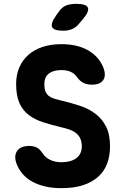

<svg xmlns="http://www.w3.org/2000/svg" viewBox="-20 -970 640 1000"><path d="M380 -570Q368 -587 348 -596Q328 -605 300 -605Q257 -605 234 -586.5Q211 -568 211 -533Q211 -508 217 -493.5Q223 -479 234.5 -470Q246 -461 262.5 -456Q279 -451 300 -446Q351 -434 396.5 -419Q442 -404 477 -377.5Q512 -351 532.5 -310.5Q553 -270 553 -208Q553 -158 538 -118Q523 -78 491.5 -49.5Q460 -21 412.5 -5.5Q365 10 300 10Q254 10 217 1.5Q180 -7 151.5 -22Q123 -37 103 -58.5Q83 -80 71 -106Q50 -151 67 -180.5Q84 -210 134 -210Q151 -210 168.5 -203Q186 -196 203 -170Q216 -150 241 -137.5Q266 -125 300 -125Q324 -125 344 -130.5Q364 -136 377.5 -146Q391 -156 398.5 -171.5Q406 -187 406 -206Q406 -233 397.5 -250Q389 -267 374.5 -278Q360 -289 341 -295.5Q322 -302 300 -307Q249 -319 205.5 -333Q162 -347 130.5 -370.5Q99 -394 81.5 -432.5Q64 -471 64 -533Q64 -580 80.5 -618.5Q97 -657 127.5 -684Q158 -711 201.5 -725.5Q245 -740 300 -740Q340 -740 373.5 -732.5Q407 -725 434 -710.5Q461 -696 480.5 -676Q500 -656 512 -632Q535 -585 520 -557Q505 -529 459 -529Q435 -529 416 -537.5Q397 -546 380 -570ZM311 -810Q260 -810 251.5 -829Q243 -848 272 -889L287 -910Q305 -935 327 -942.5Q349 -950 378 -950Q429 -950 437.5 -930.5Q446 -911 414 -873L393 -848Q377 -828 356.5 -819Q336 -810 311 -810Z"/></svg>

Font: Maple Mono ExtraBold
Style: Regular
Weight: 800
Monospace: yes
Designer: subframe7536
Version: Version 7.000